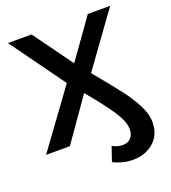

<svg xmlns="http://www.w3.org/2000/svg" viewBox="-159 -817 1014 1138"><g transform="rotate(-20 347.5 -248.0)"><path d="M425 -364Q518 -252 563.5 -192.5Q609 -133 638.5 -75.5Q668 -18 668 32Q668 112 615.5 158Q563 204 484 204Q421 204 361 174L392 83Q424 101 457 101Q489 101 508 81Q527 61 527 26Q527 -22 482 -90Q437 -158 346 -267L159 0H9L270 -358L23 -700H172L351 -453L527 -700H668Z"/></g></svg>

Font: APTA Sans SemiBold
Style: Bold
Weight: 600
Version: Version 7.200